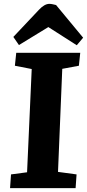

<svg xmlns="http://www.w3.org/2000/svg" viewBox="-20 -973 450 993"><path d="M144 -616 57 -633 64 -700H395L388 -633L302 -617L280 -84L376 -71L371 0H32L37 -71L120 -82ZM410 -778 377 -739 230 -833 78 -740 49 -782 181 -922Q210 -953 235 -953Q244 -953 252.5 -951Q261 -949 270 -947Z"/></svg>

Font: Literata 12pt
Style: Bold Italic
Weight: 700
Italic angle: -2°
Designer: Latin by Veronika Burian and Jose Scaglione. Greek by Irene Vlachou. Cyrillic by Vera Evstafieva
Foundry: TypeTogether
Version: Version 3.002